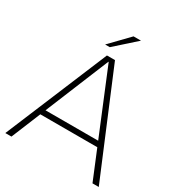

<svg xmlns="http://www.w3.org/2000/svg" viewBox="-203 -1008 1056 1139"><g transform="rotate(30 325.0 -438.5)"><path d="M5 0 297 -700H352L645 0H602L325 -672H323L47 0ZM115 -200V-236H530V-200ZM255 -751 377 -877H428L287 -751Z"/></g></svg>

Font: REM Thin
Style: Regular
Weight: 250
Designer: Octavio Pardo
Foundry: Ashler Design
Version: Version 1.005;gftools[0.9.28]